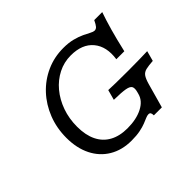

<svg xmlns="http://www.w3.org/2000/svg" viewBox="-130 -785 1001 1001"><g transform="rotate(-45 370.5 -285.0)"><path d="M337.1 11.3Q266.9 11.3 214.9 -19.8Q162.9 -50.8 134.7 -107.3Q106.5 -163.7 106.5 -239.5Q106.5 -311.3 131 -373.8Q155.6 -436.3 199.2 -483.1Q242.7 -529.8 300.8 -556Q358.9 -582.3 426.6 -582.3Q465.3 -582.3 495.2 -574.6Q525 -566.9 546.8 -556.5Q568.5 -546 583.1 -538.3Q597.6 -530.6 605.6 -530.6Q616.9 -530.6 624.6 -539.1Q632.3 -547.6 643.5 -571H702.4Q687.1 -527.4 671.8 -473.4Q656.5 -419.4 639.5 -345.2H580.6Q592.7 -428.2 551.6 -477.8Q510.5 -527.4 426.6 -527.4Q376.6 -527.4 333.1 -505.2Q289.5 -483.1 256.9 -444Q224.2 -404.8 205.6 -352.8Q187.1 -300.8 187.1 -241.1Q187.1 -179 208.1 -136.3Q229 -93.5 269.4 -71.4Q309.7 -49.2 367.7 -49.2Q433.1 -49.2 478.2 -72.2Q523.4 -95.2 533.9 -135.5L536.3 -144.4Q543.5 -169.4 537.5 -181.9Q531.5 -194.4 504.8 -199.2Q478.2 -204 421.8 -204.8L437.1 -261.3Q454 -260.5 491.1 -259.7Q528.2 -258.9 582.3 -258.9Q630.6 -258.9 665.3 -259.7Q700 -260.5 724.2 -261.3L708.9 -204.8Q675 -202.4 656.5 -198Q637.9 -193.5 627.8 -179.8Q617.7 -166.1 608.9 -135.5L571 0H512.1Q512.1 -12.9 508.5 -18.5Q504.8 -24.2 496 -24.2Q487.1 -24.2 475 -19Q462.9 -13.7 444.8 -6.5Q426.6 0.8 400.4 6Q374.2 11.3 337.1 11.3Z"/></g></svg>

Font: Playfair 5pt SemiExpanded Light
Style: Italic
Weight: 300
Width: 6
Italic angle: -15.6°
Designer: Claus Eggers Sørensen
Foundry: Claus Eggers Sørensen
Version: Version 2.203